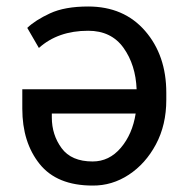

<svg xmlns="http://www.w3.org/2000/svg" viewBox="-20 -559 567 588"><path d="M489.3 -253.4Q489.3 -176.3 457.5 -116.9Q425.8 -57.6 374.5 -23.9Q323.2 9.8 263.7 9.3Q154.3 9.3 101.3 -56.9Q48.3 -123 48.3 -226.1V-285.6H398.4Q395.5 -360.4 358.2 -412.6Q320.8 -464.8 250 -464.8Q157.7 -464.8 99.1 -412.1L63.5 -473.6Q87.9 -497.1 133.1 -518.1Q178.2 -539.1 250 -539.1Q359.4 -539.1 424.3 -464.4Q489.3 -389.6 489.3 -274.9ZM263.7 -64.5Q314.5 -64.5 350.1 -106.4Q385.7 -148.4 395.5 -211.4H138.7V-199.2Q138.7 -146 168.7 -105.2Q198.7 -64.5 263.7 -64.5Z"/></svg>

Font: Roboto21382017
Style: Regular
Weight: 400
Designer: Christian Robertson
Foundry: Google
Version: Version 2.138; 2017